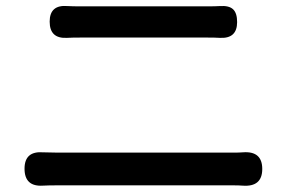

<svg xmlns="http://www.w3.org/2000/svg" viewBox="-20 -672 945 634"><path d="M781 -59Q769 -60 748 -60H460H172Q139 -60 122 -59Q61 -55 61 -115Q61 -174 123 -169Q131 -169 147.5 -168.5Q164 -168 172 -168H748Q770 -168 782 -169Q846 -174 846 -114Q846 -54 781 -59ZM203 -652Q219 -651 248 -651H455H662Q692 -651 706 -652Q736 -654 749.5 -641.5Q763 -629 763 -599Q763 -544 706 -547Q691 -548 662 -548H249Q217 -548 201 -547Q144 -544 144 -600.5Q144 -657 203 -652Z"/></svg>

Font: GenSenRounded JP M
Style: Regular
Weight: 500
Version: Version 1.501;PS 1;hotconv 16.6.51;makeotf.lib2.5.65220